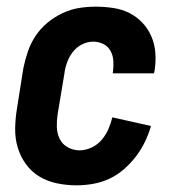

<svg xmlns="http://www.w3.org/2000/svg" viewBox="-20 -548 540 576"><path d="M210 8Q180 8 151 2Q122 -4 98 -18.5Q74 -33 57.5 -56Q41 -79 33 -106Q25 -133 25.5 -163Q26 -193 31 -223L50 -343Q55 -368 63.5 -393Q72 -418 86.5 -440Q101 -462 122 -479.5Q143 -497 167.5 -508.5Q192 -520 217 -524Q242 -528 267 -528Q294 -528 320 -524Q346 -520 368 -509Q390 -498 407 -480Q424 -462 434 -439Q444 -416 446 -390Q448 -364 444 -338L442 -328H318L319 -333Q321 -349 320 -365.5Q319 -382 311.5 -395.5Q304 -409 290 -416Q276 -423 259 -423Q242 -423 225.5 -414.5Q209 -406 198 -391.5Q187 -377 181 -360Q175 -343 173 -326L153 -206Q150 -187 150.5 -167.5Q151 -148 159 -131.5Q167 -115 183.5 -106Q200 -97 219 -97Q237 -97 255 -105.5Q273 -114 285.5 -129Q298 -144 305.5 -161.5Q313 -179 317 -196L433 -170Q426 -146 415 -123Q404 -100 388 -79Q372 -58 352 -40.5Q332 -23 308.5 -12Q285 -1 259.5 3.5Q234 8 210 8Z"/></svg>

Font: Iosevka Extrabold
Style: Italic
Weight: 800
Italic angle: -9°
Monospace: yes
Designer: Belleve Invis
Foundry: Belleve Invis
Version: Version 32.5.0; ttfautohint (v1.8.4)